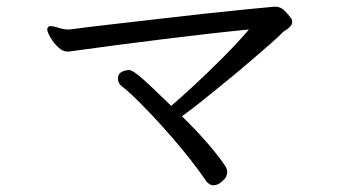

<svg xmlns="http://www.w3.org/2000/svg" viewBox="-20 -596 1040 573"><path d="M801 -576Q818 -576 829.5 -564Q841 -552 849 -541Q852 -537 852 -532Q852 -519 837 -509Q833 -506 829 -503.5Q825 -501 821 -497Q814 -489 789 -467Q764 -445 729 -415Q694 -385 655.5 -353.5Q617 -322 582 -294Q547 -266 523 -249Q561 -212 595 -173.5Q629 -135 652 -101Q658 -92 658 -83Q658 -67 644 -56Q631 -43 617 -43Q605 -43 595 -56Q567 -97 532.5 -139.5Q498 -182 462 -221.5Q426 -261 395 -292Q364 -323 343 -339Q332 -348 332 -361Q332 -374 340 -379.5Q348 -385 356.5 -386Q365 -387 365 -387Q369 -387 374 -384.5Q379 -382 391.5 -372.5Q404 -363 427.5 -341Q451 -319 491 -280Q519 -304 559.5 -341.5Q600 -379 643.5 -422.5Q687 -466 723 -508Q671 -503 604.5 -495.5Q538 -488 466 -479Q394 -470 325 -461Q256 -452 199 -444Q194 -443 190 -442.5Q186 -442 182 -442Q167 -442 153 -455.5Q139 -469 130 -485Q121 -501 121 -508Q121 -515 128 -518H131Q138 -518 146.5 -515.5Q155 -513 161 -511Q172 -508 184 -508H188Q239 -515 305.5 -522.5Q372 -530 444 -538.5Q516 -547 584.5 -554.5Q653 -562 709 -567.5Q765 -573 798 -576Z"/></svg>

Font: Klee One SemiBold
Style: Regular
Weight: 600
Designer: Fontworks Inc.
Foundry: Fontworks Inc.
Version: Version 1.00;January 12, 2022;FontCreator 13.0.0.2683 64-bit